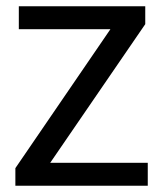

<svg xmlns="http://www.w3.org/2000/svg" viewBox="-20 -592 519 612"><path d="M29 0V-56L332 -499H40V-572H443V-515L140 -73H451V0Z"/></svg>

Font: lkannada15
Style: Book
Weight: 400
Designer: Jelle Bosma - Monotype Design Team
Foundry: Monotype Imaging Inc.
Version: Version 2.003